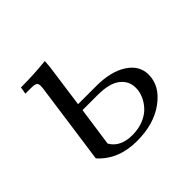

<svg xmlns="http://www.w3.org/2000/svg" viewBox="-119 -576 713 713"><g transform="rotate(-45 237.5 -219.5)"><path d="M58.1 -411.1 63 -439Q131.8 -439 194.8 -445.8L192.9 -418L168.9 -245.1H264.2Q340.3 -245.1 386.2 -215.6Q432.1 -186 432.1 -137.2Q432.1 -78.6 374.3 -35.9Q316.4 6.8 227.1 6.8Q129.4 6.8 73.2 -56.2L116.2 -363.8Q119.1 -380.9 119.1 -391.1Q119.1 -402.8 112.8 -407Q106.4 -411.1 88.9 -411.1ZM143.1 -64Q167.5 -21 231 -21Q263.7 -21 289.8 -32Q315.9 -43 331.5 -60.1Q347.2 -77.1 355.5 -96.9Q363.8 -116.7 363.8 -136.2Q363.8 -172.9 334.7 -195.3Q305.7 -217.8 244.1 -217.8H165Z"/></g></svg>

Font: Dihjauti
Style: Italic
Weight: 400
Italic angle: -9°
Designer: T. Christopher White
Version: Version 3.0.0